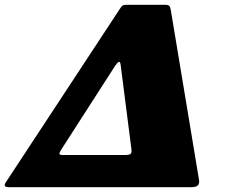

<svg xmlns="http://www.w3.org/2000/svg" viewBox="-21 -785 991 805"><path d="M780 0H17.5Q2 0 -0.5 -5.2Q-3 -10.5 2 -18.5L482 -748.5Q489.5 -760.5 494.8 -762.8Q500 -765 517 -765H667Q684.5 -765 688.8 -760.2Q693 -755.5 695 -743.5L813.5 -30.5Q816 -16.5 808.8 -8.2Q801.5 0 780 0ZM499.5 -135Q521.5 -135 526.8 -140Q532 -145 530 -159.5L485 -511.5Q483 -529 476.2 -525Q469.5 -521 462 -509.5L235 -156.5Q227.5 -144.5 228.2 -139.8Q229 -135 242.5 -135Z"/></svg>

Font: Besley* Condensed Fatface
Style: Italic
Weight: 900
Width: 3
Italic angle: -13°
Designer: Owen Earl
Foundry: indestructible type*
Version: Version 3.000; ttfautohint (v1.8.3)